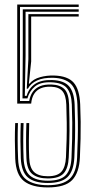

<svg xmlns="http://www.w3.org/2000/svg" viewBox="-20 -820 414 847"><path d="M191 6.8Q121 6.8 85.6 -21.2Q50.2 -49.2 47.2 -120Q45.8 -162.5 45.6 -199.6Q45.5 -236.8 47 -277H59.2Q57.8 -235.5 57.9 -199Q58 -162.5 59.8 -120.2Q62.2 -52.8 96 -27.9Q129.8 -3 191 -3Q257.2 -3 287.4 -31.2Q317.5 -59.5 320.2 -125.5Q322.2 -172 323.1 -210.1Q324 -248.2 323.5 -284.1Q323 -320 321.5 -359.8Q318.8 -425 292.6 -450.1Q266.5 -475.2 215 -476.8Q171.2 -478 143.4 -465Q115.5 -452 103 -428.8H98L105.2 -558.8V-757.8H327.2V-747.2H117.5V-548.8L107.2 -451H110.2Q127.2 -471.5 156.9 -479.6Q186.5 -487.8 218.8 -486.8Q279 -485 305 -455.4Q331 -425.8 333.8 -359Q335.5 -319.5 335.9 -282.6Q336.2 -245.8 335.4 -207.6Q334.5 -169.5 332.5 -126Q329.5 -57.8 298.2 -25.5Q267 6.8 191 6.8ZM191 -12.8Q131.8 -12.8 103 -37.4Q74.2 -62 71.8 -122.5Q70.5 -156.5 70.2 -197Q70 -237.5 71.5 -277H84Q82.5 -241 82.5 -200Q82.5 -159 84 -122.8Q86.2 -66.8 112.8 -44.8Q139.2 -22.8 191 -22.8Q248.2 -22.8 270.9 -48Q293.5 -73.2 295.5 -125.8Q297.5 -171.8 298.2 -207.4Q299 -243 298.8 -278.4Q298.5 -313.8 296.8 -359.2Q295 -407 275.4 -431.1Q255.8 -455.2 205.8 -457Q158.2 -458.8 133.9 -438.2Q109.5 -417.8 101 -385.8H79.2L80.5 -587V-778.8H327.2V-768.2H92.8V-574L89.5 -397.2H97.5Q107.5 -431.5 135 -449.9Q162.5 -468.2 209.8 -466.8Q262.8 -465 284.8 -439.2Q306.8 -413.5 309.2 -359.5Q310.8 -321.2 311.2 -285Q311.8 -248.8 311 -209.9Q310.2 -171 308 -125.5Q305 -65.5 278.1 -39.1Q251.2 -12.8 191 -12.8ZM191 -32.8Q146.8 -32.8 122.8 -52Q98.8 -71.2 96.5 -122.2Q95 -163.5 95 -200.1Q95 -236.8 96.5 -277H108.8Q107.5 -240.8 107.4 -199.8Q107.2 -158.8 108.8 -124Q110.5 -80 130.2 -61.2Q150 -42.5 191 -42.5Q234 -42.5 251.5 -63Q269 -83.5 271 -126.2Q273 -169.8 273.9 -206.4Q274.8 -243 274.4 -279.5Q274 -316 272.5 -358.5Q271 -399.8 255.4 -418Q239.8 -436.2 205.2 -437.5Q179 -438.5 160.2 -430.6Q141.5 -422.8 130.8 -406.1Q120 -389.5 117.5 -363H56V-800H327.2V-789.5H68.2V-374.5H109Q112.8 -398 124.5 -414.6Q136.2 -431.2 156.8 -439.8Q177.2 -448.2 207.2 -447.2Q244.2 -446 263.8 -427.2Q283.2 -408.5 284.8 -358.8Q285.8 -324.5 286.2 -296.5Q286.8 -268.5 286.6 -242.2Q286.5 -216 285.6 -188Q284.8 -160 283.2 -125.8Q281.2 -78.2 261.1 -55.5Q241 -32.8 191 -32.8Z"/></svg>

Font: Big Shoulders Inline Text Thin Light
Style: Regular
Weight: 300
Version: Version 2.002